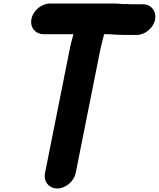

<svg xmlns="http://www.w3.org/2000/svg" viewBox="-20 -770 896 1083"><path d="M676.4 -573H751.4C798.4 -573 845.2 -612 854.6 -659C863.9 -705.6 833.5 -746 785.9 -746H716.9C706.4 -746 695.1 -748.2 676.2 -747C664.9 -747.2 650.1 -750 631.7 -750H261.7C213.8 -750 166.8 -710.4 157.4 -663C147.8 -615.1 179.8 -577 227.2 -577H394.1C388 -550.6 377.8 -521.1 371.9 -485.5L233.9 206C224.5 253 255.3 293 303 293C350.7 293 397.5 253 406.9 206L545.2 -487C551.4 -517.8 560.3 -546 567.1 -577H597.2C610.8 -577 626.2 -574 644.6 -574C655.8 -574 666 -573 676.4 -573Z"/></svg>

Font: Smoothie
Style: BdIt
Weight: 700
Foundry: Cannot Into Space Fonts
Version: Version 0.8